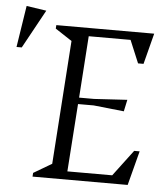

<svg xmlns="http://www.w3.org/2000/svg" viewBox="-131 -723 668 768"><g transform="rotate(5 203.0 -339.0)"><path d="M28 0 29 -15 102 -58 136 -554 69 -598 70 -612H463L431 -488H409L371 -579H203L186 -331H246L379 -339L369 -292L247 -305H184L165 -33H345L424 -138H446L410 0ZM-81 -511 -55 -678 25 -666 -60 -511Z"/></g></svg>

Font: Ancizar Serif Light
Style: Italic
Weight: 300
Italic angle: -4°
Designer: Cesar Puertas, Viviana Monsalve, Julian Moncada, Julian Prieto, Jose Castro, Felipe Aragon, Mariel Hernandez, Sara Alarc
Version: Version 8.100